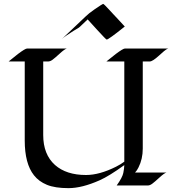

<svg xmlns="http://www.w3.org/2000/svg" viewBox="-20 -952 884 985"><path d="M843.8 -703.1Q833.5 -700.2 821.3 -689.5Q809.1 -678.7 795.9 -667Q762.7 -636.7 748.5 -636.7H712.4V-189.9Q712.4 -136.2 690.4 -92.8Q683.1 -77.6 672.9 -66.9H834Q822.3 -63.5 798.1 -41.3Q773.9 -19 761.5 -9.8Q749 -0.5 738.8 -0.5H578.6Q607.9 -41.5 612.5 -64.5Q617.2 -87.4 617.7 -105Q540 -48.8 491.7 -27.3Q400.9 13.2 331.5 13.2Q262.2 13.2 220.7 -3.9Q179.2 -21 154.3 -52.7Q106.9 -112.3 106.9 -231.4V-636.7H24.4Q30.3 -641.1 43.5 -652.1Q56.6 -663.1 71.8 -674.8Q109.4 -703.1 119.1 -703.1H322.8Q311 -699.7 286.9 -677.5Q262.7 -655.3 250.2 -646Q237.8 -636.7 227.5 -636.7H201.7V-259.3Q201.7 -159.7 262.2 -105.5Q320.3 -54.2 421.4 -54.2Q490.2 -54.2 575.2 -96.7Q599.6 -108.9 617.7 -122.6V-636.7H525.9Q531.7 -641.1 545.2 -652.1Q558.6 -663.1 573.7 -674.8Q611.3 -703.1 621.1 -703.1ZM620.1 -815.9Q536.6 -749 527.3 -749Q523.9 -749 477.8 -799.6Q431.6 -850.1 429.7 -852.5L389.2 -814Q383.8 -809.1 376 -804.9Q368.2 -800.8 356.9 -793.5Q311.5 -765.1 296.9 -751.5L418.9 -867.2Q435.5 -883.8 464.8 -903.8Q506.3 -932.1 508.8 -932.1Q511.2 -932.1 519 -924.3Q526.9 -916.5 538.1 -904.3Q549.3 -892.1 562.7 -877.7Q576.2 -863.3 588.1 -850.6Q600.1 -837.9 608.9 -828.1Q617.7 -818.4 620.1 -815.9Z"/></svg>

Font: Fondamento
Style: Regular
Weight: 400
Version: Version 1.000